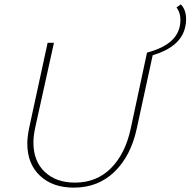

<svg xmlns="http://www.w3.org/2000/svg" viewBox="-20 -854 872 879"><path d="M832 -766Q832 -747 828 -731Q809 -640 679 -601L606 -265Q579 -140 504 -67.5Q429 5 318 5Q221 5 163 -49.5Q105 -104 105 -197Q105 -226 113 -266L198 -658H227L141 -269Q133 -231 133 -202Q133 -116 185 -67Q237 -18 323 -18Q422 -18 487.5 -83.5Q553 -149 578 -263L653 -613Q731 -634 768.5 -671Q806 -708 806 -763Q806 -797 788 -820L808 -834Q832 -809 832 -766Z"/></svg>

Font: Ysabeau Infant Extralight
Style: Italic
Weight: 200
Italic angle: -12°
Designer: Christian Thalmann (Catharsis Fonts)
Version: Version 0.003